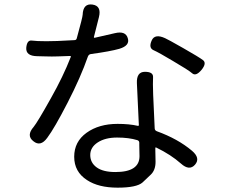

<svg xmlns="http://www.w3.org/2000/svg" viewBox="-20 -814 1040 885"><path d="M381 16Q322 -22 322 -91.5Q322 -161 379 -202Q436 -243 522 -243Q576 -243 615 -234Q620 -233 620 -238L611 -431Q609 -483 648 -483Q687 -483 685.5 -458Q684 -433 686 -377L693 -223Q693 -213 703 -209Q800 -174 865 -119Q905 -85 879 -55Q853 -25 814 -60Q768 -101 700 -134Q696 -136 696 -131V-120Q697 -94 697 -68Q697 -30 675 -9Q656 9 637 27Q610 51 522 51Q434 51 381 16ZM512 -21Q623 -21 623 -94Q623 -120 622 -146V-156Q622 -165 613 -168Q574 -180 519.5 -180Q465 -180 430.5 -157.5Q396 -135 396 -99.5Q396 -64 425.5 -42.5Q455 -21 512 -21ZM198 -179Q167 -136 134 -163Q100 -189 135 -229Q153 -251 215 -362Q271 -461 306 -551Q308 -556 303 -556L246 -554Q219 -553 192 -554L151 -555Q99 -556 101 -593Q104 -630 126.5 -627Q149 -624 194 -624Q219 -624 244 -625L323 -629Q332 -629 334 -638Q361 -736 361 -746Q363 -799 406 -793Q449 -787 436 -735L413 -644Q412 -639 417 -640L509 -661Q559 -673 569 -638Q580 -604 530 -589Q488 -577 400 -565Q389 -564 385 -553Q352 -458 291.5 -340.5Q231 -223 198 -179ZM909 -492Q883 -461 866 -476Q849 -491 777 -533Q712 -572 688 -582.5Q664 -593 679 -627Q693 -660 741 -638Q753 -633 825 -592Q897 -551 915.5 -537Q934 -523 909 -492Z"/></svg>

Font: Resource Han Rounded CN
Style: Regular
Weight: 400
Designer: Cyano Hao (round all glyphs); Ryoko NISHIZUKA  (kana, bopomofo & ideographs); Paul D. Hunt (Latin, Greek & Cyrillic); Sa
Foundry: Cyano Hao
Version: 0.990